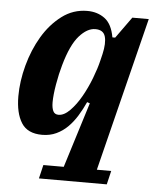

<svg xmlns="http://www.w3.org/2000/svg" viewBox="-53 -581 673 826"><g transform="rotate(5 284.0 -168.0)"><path d="M160 141H248L336 -141L324 -145Q310 -114 292.5 -85.5Q275 -57 253.5 -35.5Q232 -14 204.5 -1Q177 12 143 12Q80 12 53.5 -30Q27 -72 27 -145Q27 -209 45.5 -278Q64 -347 98 -404.5Q132 -462 181 -499Q230 -536 291 -536Q335 -536 366.5 -512.5Q398 -489 408 -432H420L486 -524H557L391 141H453L439 200H146ZM206 -80Q230 -80 255.5 -106Q281 -132 302.5 -170Q324 -208 340.5 -251Q357 -294 365 -328L372 -357Q383 -405 375 -433Q367 -461 332 -461Q297 -461 262.5 -422Q228 -383 203 -294Q192 -256 184 -209.5Q176 -163 176 -131Q176 -108 182.5 -94Q189 -80 206 -80Z"/></g></svg>

Font: IBM Plex Serif
Style: Bold Italic
Weight: 700
Italic angle: -14°
Designer: Mike Abbink, Paul van der Laan, Pieter van Rosmalen
Foundry: Bold Monday
Version: Version 3.001